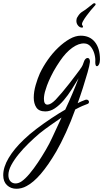

<svg xmlns="http://www.w3.org/2000/svg" viewBox="-192 -693 639 1189"><path d="M-90 476Q-125 476 -148.5 454Q-172 432 -172 392Q-172 342 -138.5 285.5Q-105 229 -44 171Q-11 139 34.5 104.5Q80 70 127.5 38.5Q175 7 212 -14Q235 -63 256 -112.5Q277 -162 295 -209Q275 -176 252 -139.5Q229 -103 202.5 -72Q176 -41 147.5 -22Q119 -3 89 -3Q49 -3 33 -27.5Q17 -52 17 -88Q17 -125 29 -166.5Q41 -208 55 -239Q75 -281 104 -322.5Q133 -364 168 -397.5Q203 -431 239 -451.5Q275 -472 308 -472Q364 -472 395.5 -433Q427 -394 427 -325Q427 -306 421 -294.5Q415 -283 408 -283Q398 -283 398 -308Q400 -333 392.5 -359.5Q385 -386 369.5 -404.5Q354 -423 331 -424Q296 -426 256 -397.5Q216 -369 180 -316Q169 -300 159 -284Q149 -268 140 -252Q104 -185 91 -139Q85 -122 82.5 -107Q80 -92 80 -81Q80 -45 102 -45Q122 -45 152 -75Q170 -94 192 -120Q214 -146 235.5 -173.5Q257 -201 274.5 -224.5Q292 -248 302 -261Q304 -264 306.5 -268Q309 -272 313 -277Q320 -287 327 -309Q331 -322 337.5 -328Q344 -334 350 -334Q365 -334 365 -310Q363 -289 350.5 -245Q338 -201 321.5 -149.5Q305 -98 289 -54Q295 -57 301 -60Q307 -63 312 -65L337 -75Q339 -76 343 -76Q351 -76 355 -71.5Q359 -67 359 -62Q359 -52 349 -49Q337 -45 317.5 -36.5Q298 -28 274 -15Q248 58 216.5 127Q185 196 156 246Q57 415 -27 459Q-43 468 -59.5 472Q-76 476 -90 476ZM-96 443Q-77 443 -58 430Q-35 414 -9 383Q17 352 43 313Q69 274 92 234.5Q115 195 130 162L189 35Q157 57 122 81.5Q87 106 53 133Q20 161 -14 194Q-48 227 -76.5 262Q-105 297 -122.5 330Q-140 363 -140 391Q-140 416 -127.5 429.5Q-115 443 -96 443ZM316 -522Q302 -522 291.5 -534.5Q281 -547 281 -564Q281 -569 282.5 -576Q284 -583 288 -588Q301 -611 318.5 -621Q336 -631 360 -651Q364 -654 373 -661Q382 -668 384 -670Q388 -673 393 -673Q397 -673 399 -670Q402 -665 398 -661L370 -629Q358 -614 344 -595.5Q330 -577 321.5 -561Q313 -545 317 -538Q322 -531 322 -528Q322 -522 316 -522Z"/></svg>

Font: Birthstone Bounce Medium
Style: Regular
Weight: 500
Designer: Robert E. Leuschke
Foundry: Rob Leuschke
Version: Version 1.010; ttfautohint (v1.8.3)